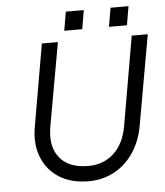

<svg xmlns="http://www.w3.org/2000/svg" viewBox="-55 -837 767 894"><g transform="rotate(-5 328.5 -390.0)"><path d="M495 -788H579L564 -700H480ZM286 -788H370L355 -700H271ZM162 -650H237L168 -264Q151 -171 193.5 -117Q236 -63 328 -63Q400 -63 448 -108Q496 -153 510 -234L582 -650H657L582 -227Q569 -156 533 -103Q497 -50 443 -21Q389 8 324 8Q243 8 187 -27Q131 -62 106 -125Q81 -188 96 -270Z"/></g></svg>

Font: Overused Grotesk
Style: Italic
Weight: 400
Italic angle: -10°
Version: Version 0.003